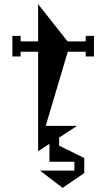

<svg xmlns="http://www.w3.org/2000/svg" viewBox="-20 -687 516 932"><path d="M396 -513H436V-413H396V-436H309L202 -76H354L267 -19V20L389 80V153L284 225L174 141H341V98H220V11L165 47V-436H80V-413H40V-513H80V-486H165V-667L308 -486H396Z"/></svg>

Font: Chokokutai
Style: Regular
Weight: 400
Designer: 108号,108go
Foundry: Font Zone 108
Version: Version 1.000; ttfautohint (v1.8.3)